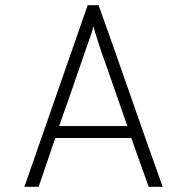

<svg xmlns="http://www.w3.org/2000/svg" viewBox="-20 -720 720 740"><path d="M553 0Q536 -48 519.5 -94Q503 -140 486 -188H193Q177 -140 161 -94Q145 -48 129 0H74Q135 -176 196 -350Q257 -524 318 -700H360Q423 -524 483.5 -350Q544 -176 607 0ZM471 -234Q445 -307 420.5 -378.5Q396 -450 370 -522Q367 -531 363 -543.5Q359 -556 354.5 -570Q350 -584 346 -597Q342 -610 340 -619Q337 -604 331 -587Q325 -570 319.5 -554.5Q314 -539 310 -527.5Q306 -516 305 -513Q281 -443 257 -373.5Q233 -304 208 -234Z"/></svg>

Font: Transpass ExtraLight
Style: Regular
Weight: 200
Designer: Delve Withrington
Foundry: Delve Fonts
Version: Version 1.001;December 18, 2019;FontCreator 12.0.0.2547 64-b